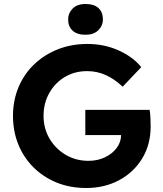

<svg xmlns="http://www.w3.org/2000/svg" viewBox="-20 -931 816 961"><path d="M412 10Q330 10 263 -17.5Q196 -45 147 -94Q98 -143 71.5 -208.5Q45 -274 45 -351Q45 -428 72.5 -494Q100 -560 150.5 -608.5Q201 -657 269 -684Q337 -711 418 -711Q502 -711 574 -678.5Q646 -646 687 -595L594 -497Q555 -534 511 -554.5Q467 -575 416 -575Q354 -575 305 -546Q256 -517 227 -466Q198 -415 198 -351Q198 -288 228 -237Q258 -186 309 -156Q360 -126 423 -126Q468 -126 505 -143.5Q542 -161 564 -190.5Q586 -220 586 -255H407V-381H729Q732 -364 733 -338.5Q734 -313 734 -298Q734 -207 691.5 -137.5Q649 -68 576 -29Q503 10 412 10ZM408 -757Q366 -757 343.5 -777.5Q321 -798 321 -834Q321 -865 343.5 -888Q366 -911 408 -911Q451 -911 473 -890.5Q495 -870 495 -834Q495 -802 472 -779.5Q449 -757 408 -757Z"/></svg>

Font: Readex Pro SemiBold
Style: Regular
Weight: 600
Designer: Bonnie Shaver-Troup, Thomas Jockin
Foundry: Lexend
Version: Version 1.204; ttfautohint (v1.8.4.7-5d5b)